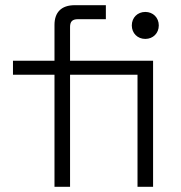

<svg xmlns="http://www.w3.org/2000/svg" viewBox="-20 -720 698 740"><path d="M190 0H250V-432H510V0H570V-486H250V-616C250 -636 258 -646 280 -646H388V-700H268C216 -700 190 -672 190 -624V-486H30V-432H190ZM488 -622C488 -592 510 -570 540 -570C570 -570 592 -592 592 -622C592 -652 570 -674 540 -674C510 -674 488 -652 488 -622Z"/></svg>

Font: Meta Space Light
Style: Regular
Weight: 300
Designer: Meta Pool / Florian Karsten
Foundry: Meta Pool / Florian Karsten
Version: Version 2.000;Glyphs 3.1.1 (3137)